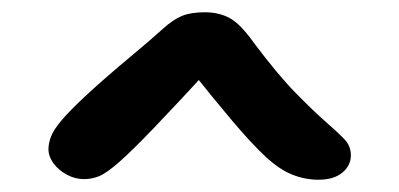

<svg xmlns="http://www.w3.org/2000/svg" viewBox="-20 -729 650 313"><path d="M499 -436Q477 -436 456 -444.5Q435 -453 412.5 -474Q390 -495 359.5 -531Q329 -567 286 -621H325Q266 -557 230.5 -520Q195 -483 174.5 -465Q154 -447 142 -442Q130 -437 117 -437Q102 -437 88.5 -444.5Q75 -452 67 -463Q59 -474 59 -486Q59 -495 63 -506Q67 -517 80.5 -533Q94 -549 122 -575Q150 -601 198 -641Q229 -667 245.5 -682Q262 -697 276.5 -703Q291 -709 314 -709Q337 -709 354.5 -699.5Q372 -690 394 -659Q433 -607 462.5 -577Q492 -547 511.5 -530Q531 -513 541.5 -502Q552 -491 552 -476Q552 -459 538 -447.5Q524 -436 499 -436Z"/></svg>

Font: Shantell Sans Medium
Style: Regular
Weight: 500
Designer: Stephen Nixon, Anya Danilova, Shantell Martin
Foundry: Arrow Type
Version: Version 1.011;[c5ecc13dd]